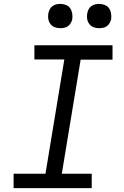

<svg xmlns="http://www.w3.org/2000/svg" viewBox="-20 -968 640 988"><path d="M50 0V-74H214L311 -662H157V-735H559V-661H395L298 -74H452V0ZM490 -823Q475 -823 461.5 -828Q448 -833 439.5 -844.5Q431 -856 428.5 -870.5Q426 -885 429 -900Q431 -910 436 -920Q441 -930 450 -936.5Q459 -943 469.5 -945.5Q480 -948 490 -948Q505 -948 519 -942.5Q533 -937 541 -925.5Q549 -914 551.5 -899.5Q554 -885 552 -870Q550 -860 544.5 -850Q539 -840 530 -833.5Q521 -827 510.5 -825Q500 -823 490 -823ZM290 -823Q275 -823 261.5 -828Q248 -833 239.5 -844.5Q231 -856 228.5 -870.5Q226 -885 229 -900Q231 -910 236 -920Q241 -930 250 -936.5Q259 -943 269.5 -945.5Q280 -948 290 -948Q305 -948 319 -942.5Q333 -937 341 -925.5Q349 -914 351.5 -899.5Q354 -885 352 -870Q350 -860 344.5 -850Q339 -840 330 -833.5Q321 -827 310.5 -825Q300 -823 290 -823Z"/></svg>

Font: Iosevka Slab Extended Oblique
Style: Regular
Weight: 400
Width: 7
Italic angle: -9°
Monospace: yes
Designer: Belleve Invis
Foundry: Belleve Invis
Version: Version 11.1.0; ttfautohint (v1.8.3)